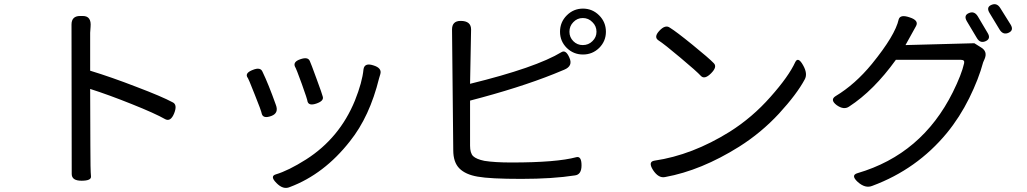

<svg xmlns="http://www.w3.org/2000/svg" viewBox="-20 -852 5010 937"><path d="M378 30Q330 30 330 -3L329 -732Q329 -774 371 -774H384Q427 -774 422 -721L420 -692Q420 -670 420 -667Q420 -667 420 -507Q522 -476 646 -428Q770 -381 822 -353Q847 -342 830 -299Q813 -257 787 -270Q736 -299 623 -344Q511 -389 420 -418Q421 -268 421 -143Q421 -19 424 8Q427 30 378 30Z M1446 -563Q1483 -576 1492 -554Q1497 -544 1525 -467Q1553 -391 1555 -381Q1562 -360 1525 -347Q1488 -334 1481 -356Q1480 -367 1453 -442Q1426 -517 1419 -528Q1410 -551 1446 -563ZM1802 -533Q1845 -520 1836 -490Q1831 -472 1830 -470Q1784 -283 1688 -163Q1562 -2 1394 61Q1362 75 1329 41Q1296 8 1326 -1Q1387 -19 1474 -74Q1637 -178 1712 -361Q1748 -451 1754 -514Q1759 -547 1802 -533ZM1214 -511Q1251 -526 1261 -502Q1290 -442 1326 -341Q1342 -300 1304 -286Q1266 -272 1258 -295Q1255 -312 1223 -391Q1192 -471 1186 -477Q1177 -497 1214 -511Z M2778 -744Q2759 -725 2759 -697Q2759 -670 2778 -651Q2797 -632 2824 -632Q2852 -632 2871 -651Q2891 -670 2891 -697Q2891 -725 2871 -744Q2852 -764 2824 -764Q2797 -764 2778 -744ZM2746 -618Q2713 -651 2713 -697Q2713 -744 2746 -777Q2779 -810 2825 -810Q2871 -810 2904 -777Q2937 -744 2937 -697Q2937 -651 2904 -618Q2871 -586 2825 -586Q2779 -586 2746 -618ZM2274 -443Q2596 -522 2721 -598Q2742 -610 2759 -570Q2777 -530 2734 -512Q2704 -499 2683 -491Q2513 -423 2274 -361V-141Q2274 -105 2289 -90Q2305 -75 2344 -67Q2394 -59 2476 -59Q2697 -59 2793 -85Q2818 -91 2818 -45Q2818 0 2786 4Q2677 21 2524 21Q2371 21 2311 10Q2252 0 2222 -30Q2192 -60 2192 -119L2186 -708Q2186 -750 2228 -750Q2279 -750 2279 -708Z M3198 -702Q3227 -733 3249 -717Q3280 -698 3360 -633Q3440 -568 3463 -544Q3482 -526 3450 -494Q3419 -463 3401 -481Q3380 -504 3301 -570Q3223 -636 3192 -656Q3170 -672 3198 -702ZM3167 -22Q3141 -63 3174 -68Q3358 -95 3541 -209Q3652 -279 3740 -379Q3829 -479 3861 -549Q3875 -577 3899 -534Q3923 -492 3907 -464Q3869 -393 3782 -298Q3695 -204 3587 -136Q3402 -20 3226 12Q3194 19 3167 -22Z M4708 -788Q4735 -800 4752 -772L4800 -691Q4817 -663 4790 -651Q4763 -639 4747 -667L4698 -749Q4682 -777 4708 -788ZM4818 -828Q4845 -840 4862 -812L4912 -732Q4929 -704 4902 -692Q4875 -680 4858 -708L4809 -789Q4792 -817 4818 -828ZM4420 -767Q4466 -752 4450 -724L4399 -632L4735 -641L4767 -621Q4801 -601 4785 -564L4778 -548Q4756 -466 4710 -373Q4664 -280 4601 -203Q4455 -26 4237 55Q4203 69 4166 36Q4130 3 4165 -7Q4479 -99 4630 -402Q4673 -489 4685 -543Q4689 -560 4670 -560H4352Q4244 -410 4124 -332Q4098 -314 4063 -339Q4029 -365 4058 -383Q4153 -440 4235 -540Q4349 -680 4366 -758Q4374 -783 4420 -767Z"/></svg>

Font: Swei Gothic CJK TC Regular
Style: Regular
Weight: 400
Version: Version 2.129